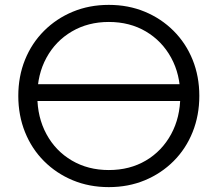

<svg xmlns="http://www.w3.org/2000/svg" viewBox="-20 -751 892 787"><path d="M426 16Q346 16 278.5 -12Q211 -40 160.5 -90.5Q110 -141 82.5 -209.5Q55 -278 55 -358Q55 -438 82.5 -506Q110 -574 160.5 -624.5Q211 -675 278.5 -703Q346 -731 426 -731Q506 -731 573.5 -703Q641 -675 691.5 -624.5Q742 -574 769.5 -506Q797 -438 797 -358Q797 -278 769.5 -209.5Q742 -141 691.5 -90.5Q641 -40 573.5 -12Q506 16 426 16ZM426 -54Q512 -54 578 -93Q644 -132 681.5 -201Q719 -270 719 -358Q719 -446 681.5 -514.5Q644 -583 578 -622Q512 -661 426 -661Q341 -661 274.5 -622Q208 -583 170.5 -514.5Q133 -446 133 -358Q133 -270 170.5 -201Q208 -132 274.5 -93Q341 -54 426 -54ZM97 -337V-406H755V-337Z"/></svg>

Font: Wix Madefor Display
Style: Regular
Weight: 400
Designer: Dalton Maag Ltd
Foundry: Dalton Maag Ltd
Version: Version 3.100